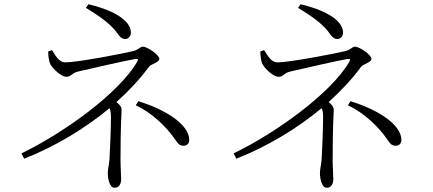

<svg xmlns="http://www.w3.org/2000/svg" viewBox="-20 -833 2040 905"><path d="M397 -813 385 -796C447 -758 493 -726 525 -687C540 -666 551 -649 570 -649C587 -649 597 -665 597 -679C597 -745 492 -791 397 -813ZM632 -356 620 -337C693 -302 761 -241 808 -172C820 -154 828 -146 846 -146C861 -146 872 -157 872 -173C872 -247 759 -317 632 -356ZM503 -280C503 -231 498 -109 496 -81C492 -42 488 -36 488 -17C488 5 495 52 520 52C543 52 551 31 551 12C551 -11 548 -47 548 -78C548 -251 553 -289 553 -315C553 -329 544 -340 529 -352C588 -405 640 -461 682 -518C694 -533 731 -538 731 -556C731 -573 676 -613 653 -613C640 -613 635 -599 607 -592C563 -581 345 -539 288 -539C256 -539 239 -576 225 -597L207 -590C207 -570 211 -542 217 -531C229 -509 268 -471 293 -471C316 -471 318 -489 349 -496C405 -509 579 -549 618 -555C631 -556 633 -553 626 -541C540 -393 280 -206 81 -110L94 -85C239 -142 379 -226 496 -323C501 -313 503 -301 503 -280Z M1397 -813 1385 -796C1447 -758 1493 -726 1525 -687C1540 -666 1551 -649 1570 -649C1587 -649 1597 -665 1597 -679C1597 -745 1492 -791 1397 -813ZM1632 -356 1620 -337C1693 -302 1761 -241 1808 -172C1820 -154 1828 -146 1846 -146C1861 -146 1872 -157 1872 -173C1872 -247 1759 -317 1632 -356ZM1503 -280C1503 -231 1498 -109 1496 -81C1492 -42 1488 -36 1488 -17C1488 5 1495 52 1520 52C1543 52 1551 31 1551 12C1551 -11 1548 -47 1548 -78C1548 -251 1553 -289 1553 -315C1553 -329 1544 -340 1529 -352C1588 -405 1640 -461 1682 -518C1694 -533 1731 -538 1731 -556C1731 -573 1676 -613 1653 -613C1640 -613 1635 -599 1607 -592C1563 -581 1345 -539 1288 -539C1256 -539 1239 -576 1225 -597L1207 -590C1207 -570 1211 -542 1217 -531C1229 -509 1268 -471 1293 -471C1316 -471 1318 -489 1349 -496C1405 -509 1579 -549 1618 -555C1631 -556 1633 -553 1626 -541C1540 -393 1280 -206 1081 -110L1094 -85C1239 -142 1379 -226 1496 -323C1501 -313 1503 -301 1503 -280Z"/></svg>

Font: Noto Serif CJK KR Light
Style: Regular
Weight: 300
Designer: Ryoko NISHIZUKA 西塚涼子 (kana & ideographs); Frank Grießhammer (Latin, Greek & Cyrillic); Wenlong ZHANG 张文龙 (bopomofo); San
Foundry: Adobe
Version: Version 2.001;hotconv 1.1.0;makeotfexe 2.6.0